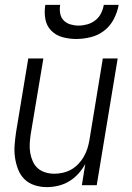

<svg xmlns="http://www.w3.org/2000/svg" viewBox="-20 -760 540 788"><path d="M172 8Q146 8 121.5 0Q97 -8 80 -25Q63 -42 54 -65.5Q45 -89 41.5 -114Q38 -139 40 -165Q42 -191 46 -218L96 -520H158L106 -209Q103 -189 102 -170Q101 -151 104 -133Q107 -115 114.5 -98Q122 -81 135 -69.5Q148 -58 166 -52.5Q184 -47 203 -47Q220 -47 238 -51Q256 -55 272 -64Q288 -73 301.5 -87Q315 -101 324 -117Q333 -133 338.5 -150Q344 -167 347 -185L402 -520H463L377 0H316L330 -87Q318 -65 301 -46.5Q284 -28 263 -15.5Q242 -3 218.5 2.5Q195 8 172 8ZM293 -600Q264 -600 236.5 -607.5Q209 -615 190 -634.5Q171 -654 166 -682.5Q161 -711 166 -740H227Q224 -722 227 -705Q230 -688 241 -676.5Q252 -665 268.5 -660Q285 -655 302 -655Q320 -655 338 -660Q356 -665 371 -676.5Q386 -688 394.5 -705Q403 -722 406 -740H467Q462 -711 447.5 -682.5Q433 -654 408 -634.5Q383 -615 352.5 -607.5Q322 -600 293 -600Z"/></svg>

Font: Iosevka SS04 Light
Style: Italic
Weight: 300
Italic angle: -9°
Monospace: yes
Designer: Belleve Invis
Foundry: Belleve Invis
Version: Version 19.0.0; ttfautohint (v1.8.4)